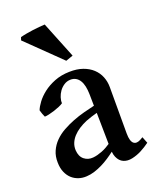

<svg xmlns="http://www.w3.org/2000/svg" viewBox="-138 -812 737 903"><g transform="rotate(-20 230.5 -360.5)"><path d="M71.8 -712.9Q85.9 -716.8 102.5 -719.7Q119.1 -722.7 135.7 -724.9Q152.3 -727.1 168.2 -728.5Q184.1 -730 196.8 -730.5L270 -548.3L233.9 -535.6L66.9 -698.2ZM36.1 -359.4Q42 -375.5 57.4 -396.2Q72.8 -417 96.9 -435.8Q121.1 -454.6 154.3 -467.8Q187.5 -481 229 -481.9Q267.1 -482.9 296.1 -472.7Q325.2 -462.4 344.7 -444.1Q364.3 -425.8 374 -401.4Q383.8 -377 383.8 -350.1V-117.7Q383.8 -96.7 387.7 -84Q391.6 -71.3 398.7 -65.9Q405.8 -60.5 415 -61.3Q424.3 -62 434.6 -67.9L447.3 -75.2L460 -43Q438.5 -27.3 416 -15.6Q393.6 -3.9 368.7 1.5Q344.2 6.8 324.7 -1.5Q305.2 -9.8 294.9 -33.7Q290 -44.9 288.6 -60.5Q273.4 -48.8 255.4 -36.9Q237.3 -24.9 218 -15.4Q198.7 -5.9 178.7 0.5Q158.7 6.8 139.2 7.8Q117.7 9.3 98.6 2.9Q79.6 -3.4 64.9 -16.8Q50.3 -30.3 41.5 -50.8Q32.7 -71.3 32.2 -98.6Q31.2 -130.9 42.5 -156Q53.7 -181.2 73.2 -200.9Q92.8 -220.7 118.7 -235.1Q144.5 -249.5 172.6 -260.5Q200.7 -271.5 229.5 -279.1Q258.3 -286.6 283.7 -292.5L282.7 -352.1Q282.2 -372.6 278.6 -389.9Q274.9 -407.2 267.3 -419.7Q259.8 -432.1 248 -439Q236.3 -445.8 220.2 -445.3Q203.1 -444.8 189 -435.5Q174.8 -426.3 165 -412.6Q155.3 -398.9 150.4 -383.5Q145.5 -368.2 146.5 -355Q139.2 -349.6 126 -344Q112.8 -338.4 98.4 -333.7Q84 -329.1 70.6 -326.2Q57.1 -323.2 49.3 -323.2Q46.4 -329.1 42.2 -340.1Q38.1 -351.1 36.1 -359.4ZM284.7 -256.3Q269.5 -252.4 255.4 -247.8Q241.2 -243.2 227.1 -237.8Q206.1 -229 188 -217.3Q169.9 -205.6 157 -191.4Q144 -177.2 137.2 -160.6Q130.4 -144 131.3 -125Q133.3 -93.3 152.3 -77.9Q171.4 -62.5 197.3 -64.9Q208.5 -65.9 220.5 -69.1Q232.4 -72.3 244.1 -76.9Q255.9 -81.5 266.8 -87.6Q277.8 -93.8 287.1 -100.1Z"/></g></svg>

Font: VarendraSemibold
Style: Regular
Weight: 600
Designer: Jacob Thomas
Foundry: Bangla Type Foundry
Version: Version 1.008